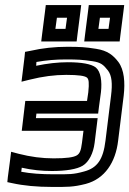

<svg xmlns="http://www.w3.org/2000/svg" viewBox="-20 -704 511 759"><path d="M28 20C73 30 126 35 187 35C245 35 268 36 319 23C394 3 437 -62 447 -148L469 -326C475 -379 471 -428 448 -459C428 -485 406 -504 360 -511C316 -518 296 -519 245 -519C197 -519 148 -514 100 -503L79 -499L77 -479L69 -413L65 -381L97 -389C149 -402 196 -408 242 -408C291 -408 316 -404 324 -397C331 -391 333 -377 329 -339L324 -305H105H80L77 -280L69 -212L66 -187H91H310L304 -139C300 -108 295 -97 284 -90C271 -82 243 -78 192 -78C146 -78 101 -84 54 -96L24 -104L20 -72L11 -4L9 16L28 20ZM64 -25 66 -41C106 -32 146 -28 185 -28C241 -28 284 -35 307 -49C332 -64 349 -99 354 -139L363 -212L366 -237H341H122L124 -255H343H368L371 -280L379 -339C384 -384 378 -421 359 -437C342 -451 302 -458 248 -458C209 -458 166 -453 123 -444L124 -459C163 -466 201 -469 239 -469C289 -469 305 -468 346 -462C379 -457 389 -448 407 -425C422 -405 425 -374 419 -326L397 -148C388 -74 365 -40 312 -26C269 -14 253 -15 193 -15C143 -15 101 -18 64 -25ZM286 -565 298 -659 301 -684H276H186H161L158 -659L146 -565L143 -540H168H258H283L286 -565ZM239 -590H199L205 -634H245L239 -590ZM456 -565 468 -659 471 -684H446H356H331L328 -659L316 -565L313 -540H338H428H453L456 -565ZM409 -590H369L375 -634H415L409 -590Z"/></svg>

Font: Gamestation Text Outline
Style: Italic
Weight: 400
Designer: Jonas Hecksher
Foundry: Jonas Hecksher, Playtypeª, e-types AS
Version: Version 1.003